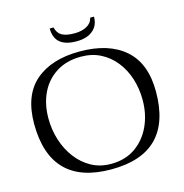

<svg xmlns="http://www.w3.org/2000/svg" viewBox="-121 -949 1026 1072"><g transform="rotate(-15 392.0 -413.5)"><path d="M392 11Q41 11 40 -345Q40 -510 133 -590.5Q226 -671 390 -671Q557 -671 650.5 -589.5Q744 -508 744 -345Q744 11 392 11ZM398 -19Q481 -19 539.5 -60Q598 -101 629 -169Q660 -237 660 -319Q660 -384 641.5 -442Q623 -500 587.5 -545Q552 -590 502 -615.5Q452 -641 389 -641Q306 -641 246.5 -603.5Q187 -566 156 -501.5Q125 -437 125 -355Q125 -289 144 -229Q163 -169 199 -121.5Q235 -74 285 -46.5Q335 -19 398 -19ZM388 -730Q262 -730 262 -838H284Q292 -804 317 -790Q342 -776 390 -776Q431 -776 460 -791.5Q489 -807 496 -838H518Q518 -787 483.5 -758.5Q449 -730 390 -730Z"/></g></svg>

Font: Gideon Roman
Style: Regular
Weight: 400
Designer: Robert E. Leuschke
Foundry: Robert E. Leuschke
Version: Version 2.010